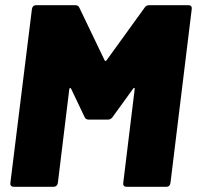

<svg xmlns="http://www.w3.org/2000/svg" viewBox="-20 -720 759 740"><path d="M555 -700H707Q713 -700 716.5 -696Q720 -692 719 -685L637 -15Q636 -8 632 -4Q628 0 621 0H468Q461 0 457.5 -4Q454 -8 455 -15L499 -376Q500 -380 497.5 -381Q495 -382 493 -378L414 -269Q407 -259 396 -259H322Q310 -259 306 -269L254 -378Q252 -382 250 -381Q248 -380 247 -376L203 -15Q202 -8 197.5 -4Q193 0 186 0H33Q26 0 22.5 -4Q19 -8 20 -15L103 -685Q104 -692 108 -696Q112 -700 119 -700H270Q282 -700 286 -690L383 -488Q384 -485 386.5 -485Q389 -485 391 -488L537 -690Q543 -700 555 -700Z"/></svg>

Font: Barlow Black
Style: Italic
Weight: 900
Italic angle: -7°
Designer: Jeremy Tribby
Foundry: Tribby Type
Version: Version 1.408